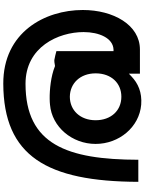

<svg xmlns="http://www.w3.org/2000/svg" viewBox="128 -1032 903 1200"><g transform="rotate(-90 580.0 -432.5)"><path d="M43 -20H181C182 -465 276 -725 656 -725C886 -725 979 -520 979 -362C979 -266 942 -178 870 -175H860V-532C844 -536 823 -542 804 -545C799 -546 786 -544 769 -541H766L763 -542C704 -566 619 -575 561 -574C547 -574 536 -573 525 -572C386 -560 280 -434 280 -287C280 -140 385 -14 525 -2C603 4 659 -22 702 -63L719 -79V-10H870C1024 -10 1117 -176 1117 -367C1117 -604 978 -865 656 -864C204 -862 45 -592 43 -20ZM428 -287C428 -383 490 -448 575 -448C659 -447 721 -383 721 -287V-284C720 -190 661 -126 575 -126C487 -126 428 -192 428 -287Z"/></g></svg>

Font: Rabbid Highway Sign IV
Style: Obl
Weight: 400
Foundry: Cannot Into Space Fonts
Version: Version 0.277